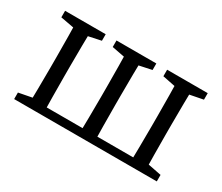

<svg xmlns="http://www.w3.org/2000/svg" viewBox="-88 -684 1033 893"><g transform="rotate(30 428.0 -237.0)"><path d="M45 -439 153 -419H169L263 -439V-474H45V-439ZM45 0H156V-55H149L45 -35V0ZM115 0H197C195 -45 194 -146 194 -210V-264C194 -328 195 -429 197 -474H115C117 -429 118 -328 118 -264V-210C118 -146 117 -45 115 0ZM156 0H700V-42H156V0ZM321 -439 425 -419H441L535 -439V-474H321V-439ZM387 0H469C467 -45 466 -146 466 -210V-264C466 -328 467 -429 469 -474H387C389 -429 390 -328 390 -264V-210C390 -146 389 -45 387 0ZM593 -439 693 -419H709L811 -439V-474H593V-439ZM659 0H741C739 -45 738 -146 738 -210V-264C738 -328 739 -429 741 -474H659C661 -429 662 -328 662 -264V-210C662 -146 661 -45 659 0ZM700 0H811V-35L709 -55H700V0Z"/></g></svg>

Font: Source Serif Variable
Style: Regular
Weight: 389
Designer: Frank Grießhammer
Foundry: Adobe Systems Incorporated
Version: Version 3.001;hotconv 1.0.111;makeotfexe 2.5.65597